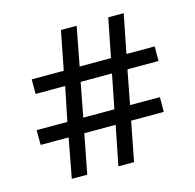

<svg xmlns="http://www.w3.org/2000/svg" viewBox="-95 -730 843 828"><g transform="rotate(-15 326.5 -316.0)"><path d="M159 -176H34V-242H171L202 -394H70V-459H213L247 -632H317L284 -459H424L458 -632H527L493 -459H619V-394H480L451 -242H584V-176H438L404 0H334L369 -176H229L195 0H126ZM381 -242 411 -394H271L242 -242Z"/></g></svg>

Font: lmalayalam25
Style: Book
Weight: 400
Designer: Jelle Bosma - Monotype Design Team
Foundry: Monotype Imaging Inc.
Version: Version 2.003